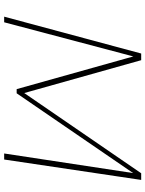

<svg xmlns="http://www.w3.org/2000/svg" viewBox="92 -790 698 922"><g transform="rotate(90 441.0 -329.0)"><path d="M717 0 815 -645 828 -644 428 -60H408L246 -638L250 -658H269L430 -85H419L812 -658H844L746 0ZM60 0 237 -658H261L87 0Z"/></g></svg>

Font: Ysabeau Office Thin
Style: Italic
Weight: 250
Italic angle: -12°
Designer: Christian Thalmann (Catharsis Fonts)
Version: Version 2.001;gftools[0.9.30]; featfreeze: tnum,lnum,ss02